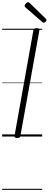

<svg xmlns="http://www.w3.org/2000/svg" viewBox="-20 -1279 455 1799"><path d="M142 14Q127 14 120.5 9Q114 4 116 -6L293 -996Q295 -1006 302.5 -1010.5Q310 -1015 324 -1015Q338 -1015 344.5 -1010.5Q351 -1006 349 -995L171 -5Q170 4 163 9Q156 14 142 14ZM390 -1066Q387 -1066 384 -1068Q381 -1070 376 -1073L218 -1210Q213 -1215 212 -1218Q211 -1221 211 -1225Q211 -1232 216.5 -1239.5Q222 -1247 229.5 -1253Q237 -1259 244 -1259Q248 -1259 251 -1256.5Q254 -1254 259 -1250L410 -1103Q414 -1099 414.5 -1096Q415 -1093 415 -1091Q415 -1084 406 -1075Q397 -1066 390 -1066ZM0 490H375V500H0ZM0 -20H375V0H0ZM0 -505H375V-500H0ZM0 -1010H375V-1000H0Z"/></svg>

Font: Playwrite ZA Guides
Style: Regular
Weight: 400
Designer: Veronika Burian, José Scaglione
Foundry: TypeTogether
Version: Version 1.003